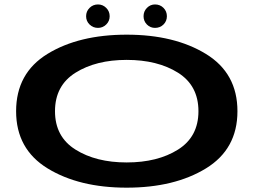

<svg xmlns="http://www.w3.org/2000/svg" viewBox="-20 -838 1153 864"><path d="M550 6.5Q765 6.5 906.8 -80.2Q1048.5 -167 1048.5 -337.5Q1048.5 -508.5 906.8 -595.2Q765 -682 550 -682Q335 -682 193.8 -595.5Q52.5 -509 52.5 -337.5Q52.5 -167 194.2 -80.2Q336 6.5 550 6.5ZM550 -107Q412 -107 319.8 -164.8Q227.5 -222.5 227.5 -337.5Q227.5 -453 319.8 -510.8Q412 -568.5 550 -568.5Q689 -568.5 781 -510.8Q873 -453 873 -337.5Q873 -222.5 781 -164.8Q689 -107 550 -107ZM421 -712.5Q442.5 -712.5 458 -727.8Q473.5 -743 473.5 -765Q473.5 -787 458 -802.5Q442.5 -818 421 -818Q398.5 -818 383 -802.5Q367.5 -787 367.5 -765Q367.5 -743 383 -727.8Q398.5 -712.5 421 -712.5ZM677.5 -712.5Q700.5 -712.5 715.8 -727.8Q731 -743 731 -765Q731 -787 715.8 -802.5Q700.5 -818 677.5 -818Q656.5 -818 641.2 -802.5Q626 -787 626 -765Q626 -743 641 -727.8Q656 -712.5 677.5 -712.5Z"/></svg>

Font: Anybody ExtraExpanded SemiBold
Style: Regular
Weight: 600
Width: 8
Version: Version 1.113;gftools[0.9.25]